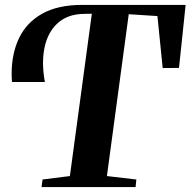

<svg xmlns="http://www.w3.org/2000/svg" viewBox="-20 -763 777 783"><path d="M149.5 0 153.5 -31 265 -45 354.5 -707 326 -706.5Q257.5 -706.5 216.2 -669.5Q175 -632.5 161.8 -569.8Q148.5 -507 163 -428.5H29Q28 -436.5 27.8 -445.2Q27.5 -454 27.5 -462.5Q27.5 -545 58 -608.2Q88.5 -671.5 152.2 -707.2Q216 -743 314.5 -743H737L710 -486L643.5 -485.5L622 -697.5L505 -705L416 -45L536 -31L533 0Z"/></svg>

Font: Merriweather 96pt
Style: Bold Italic
Weight: 700
Italic angle: -7.8°
Version: Version 2.101